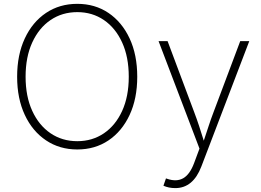

<svg xmlns="http://www.w3.org/2000/svg" viewBox="-20 -757 1340 985"><path d="M376.5 9.8Q285.6 9.8 216.1 -36.9Q146.5 -83.5 107.2 -167.5Q67.9 -251.5 67.9 -363.3Q67.9 -475.6 107.2 -559.8Q146.5 -644 216.1 -690.7Q285.6 -737.3 376.5 -737.3Q467.3 -737.3 536.4 -690.7Q605.5 -644 644.8 -560.1Q684.1 -476.1 684.1 -363.3Q684.1 -251 644.8 -167Q605.5 -83 536.4 -36.6Q467.3 9.8 376.5 9.8ZM376.5 -32.7Q453.6 -32.7 513.2 -73.2Q572.8 -113.8 606.7 -188Q640.6 -262.2 640.6 -363.3Q640.6 -464.4 606.7 -538.8Q572.8 -613.3 513.2 -654.1Q453.6 -694.8 376.5 -694.8Q299.3 -694.8 239.5 -654.3Q179.7 -613.8 145.5 -539.3Q111.3 -464.8 111.3 -363.3Q111.3 -262.7 145.3 -188.5Q179.2 -114.3 239 -73.5Q298.8 -32.7 376.5 -32.7ZM818.4 195.8 831.5 158.2 837.4 160.2Q885.3 176.8 919.4 157.7Q953.6 138.7 975.6 80.1L1003.4 5.4L793.5 -545.9H839.8L976.1 -182.1Q990.2 -145 1002.2 -108.2Q1014.2 -71.3 1025.4 -35.2Q1037.6 -71.3 1049.6 -108.2Q1061.5 -145 1075.7 -182.1L1212.4 -545.9H1258.8L1013.2 96.7Q970.7 208 879.4 208Q845.7 208 818.4 195.8Z"/></svg>

Font: Inter Extra Light
Style: Regular
Weight: 200
Designer: Rasmus Andersson
Foundry: rsms
Version: Version 4.000;git-3c8e0fc